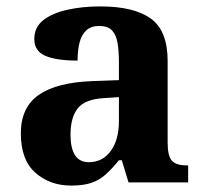

<svg xmlns="http://www.w3.org/2000/svg" viewBox="-20 -569 639 599"><path d="M202 10Q136 10 90.5 -30Q45 -70 45 -153Q45 -234 101 -273Q157 -312 269 -316L351 -319V-374Q351 -408 347 -433.5Q343 -459 330 -473.5Q317 -488 289 -488Q264 -488 249 -474Q234 -460 228 -435.5Q222 -411 222 -380Q155 -380 121 -395Q87 -410 87 -447Q87 -484 115 -506Q143 -528 190 -538.5Q237 -549 293 -549Q398 -549 450.5 -511Q503 -473 503 -379V-124Q503 -83 516 -68Q529 -53 563 -53H567V0H381L360 -69H351Q329 -42 309.5 -24.5Q290 -7 265 1.5Q240 10 202 10ZM257 -63Q300 -63 325.5 -98Q351 -133 351 -191V-266L306 -263Q246 -260 223 -231.5Q200 -203 200 -149Q200 -63 257 -63Z"/></svg>

Font: Noto Naskh Arabic
Style: Bold
Weight: 700
Designer: Monotype Design Team, David Williams, Mohamad Dakak and Nizar Qandah
Foundry: Monotype Imaging Inc.
Version: Version 2.016